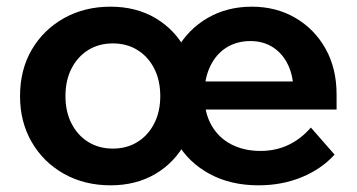

<svg xmlns="http://www.w3.org/2000/svg" viewBox="-20 -539 1069 575"><path d="M311 16Q233 16 171.5 -18.5Q110 -53 75 -113.5Q40 -174 40 -251Q40 -330 75 -390Q110 -450 171.5 -484.5Q233 -519 311 -519Q388 -519 446 -484.5Q504 -450 536 -390Q568 -330 568 -252Q568 -174 536 -113.5Q504 -53 446 -18.5Q388 16 311 16ZM318 -94Q360 -94 392 -114Q424 -134 442 -169.5Q460 -205 460 -251Q460 -298 442 -333.5Q424 -369 392 -389Q360 -409 318 -409Q276 -409 244 -389Q212 -369 194 -333.5Q176 -298 176 -251Q176 -205 194 -169.5Q212 -134 244 -114Q276 -94 318 -94ZM911 -157 982 -76Q943 -33 884 -8.5Q825 16 754 16Q671 16 608 -18Q545 -52 510 -112Q475 -172 475 -251Q475 -330 509 -390.5Q543 -451 601.5 -485Q660 -519 734 -519Q807 -519 864.5 -485.5Q922 -452 955 -393Q988 -334 988 -256V-250H859V-264Q859 -310 843 -344Q827 -378 798 -397Q769 -416 730 -416Q689 -416 658 -396.5Q627 -377 609.5 -340.5Q592 -304 592 -254Q592 -201 613.5 -163.5Q635 -126 673 -106.5Q711 -87 760 -87Q850 -87 911 -157ZM988 -211H545V-295H972L988 -256Z"/></svg>

Font: Wix Madefor Display
Style: Bold
Weight: 700
Designer: Dalton Maag Ltd
Foundry: Dalton Maag Ltd
Version: Version 3.100